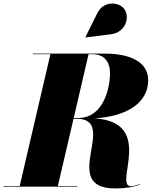

<svg xmlns="http://www.w3.org/2000/svg" viewBox="-55 -1052 894 1082"><path d="M571 -859C651 -869 679 -952.5 646 -1000.5C619 -1039.5 530.5 -1052.5 493.5 -978L426.5 -843L428 -841ZM-35 -3.5V0H380V-3.5H271L359.5 -383H375C621 -383 272 10 595 10C651 10 699 2 735 -12L733.5 -14.5C715 -7.5 694.5 -2.5 683 -2.5C583 -2.5 823.5 -364.5 477 -385C655.5 -395 780 -470 780 -600C780 -710 666 -750 535 -750H130V-746.5H229L56 -3.5ZM465 -746.5C545 -746.5 565 -689 565 -640C565 -561 531 -387 385 -387H360.5L444 -746.5Z"/></svg>

Font: Bodoni* 48pt Fatface
Style: Italic
Weight: 900
Italic angle: -13°
Version: Version 2.3